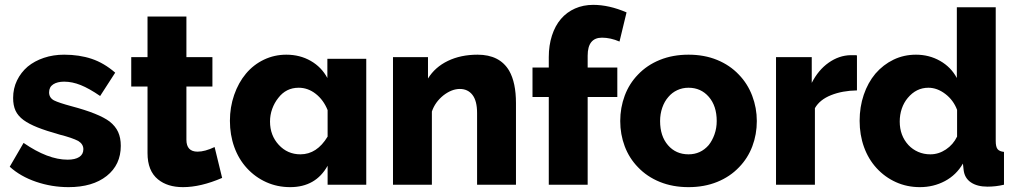

<svg xmlns="http://www.w3.org/2000/svg" viewBox="-20 -760 4186 790"><path d="M477 -160Q477 -193 466 -217Q455 -241 431 -260Q387 -293 274 -323Q222 -337 202 -347Q182 -358 182 -380Q182 -402 199 -413Q216 -424 244 -424Q277 -424 312 -410Q347 -396 392 -365L454 -461Q408 -501 357 -518Q306 -535 244 -535Q199 -535 160.5 -522Q122 -509 94 -486Q66 -462 50 -429Q34 -396 34 -357Q34 -326 44 -304.5Q54 -283 77 -266Q99 -250 134 -236Q169 -222 226 -206Q277 -193 302 -180Q323 -167 323 -146Q323 -125 306 -114Q289 -103 258 -103Q177 -103 77 -172L20 -74Q64 -34 128.5 -12Q193 10 262 10Q361 10 419 -36Q477 -82 477 -160Z M793 -136Q747 -136 747 -185V-404H854V-525H747V-692H587V-525H520V-404H587V-130Q587 -57 630 -22Q669 10 733 10Q806 10 894 -28L863 -155Q823 -136 793 -136Z M1328 -78V0H1487V-518H1327V-439Q1303 -484 1258.5 -509.5Q1214 -535 1158 -535Q1109 -535 1066 -514.5Q1023 -494 992 -457Q961 -420 943.5 -369.5Q926 -319 926 -263Q926 -205 944 -155Q962 -105 996 -68Q1030 -31 1075.5 -10.5Q1121 10 1174 10Q1279 10 1328 -78ZM1216 -125Q1163 -125 1127 -164Q1091 -203 1091 -260Q1091 -287 1100 -312Q1109 -337 1125 -357Q1157 -399 1209 -399Q1247 -399 1279 -374Q1311 -349 1328 -307V-198Q1284 -125 1216 -125Z M2075 -469Q2036 -535 1945 -535Q1876 -535 1823 -509.5Q1770 -484 1741 -437V-525H1597V0H1757V-301Q1770 -340 1805 -368Q1839 -394 1872 -394Q1905 -394 1924 -369.5Q1943 -345 1943 -295V0H2103V-336Q2103 -420 2075 -469Z M2398 -361H2520V-482H2398V-531Q2398 -605 2457 -605Q2492 -605 2529 -589L2558 -709Q2486 -740 2421 -740Q2380 -740 2346 -725Q2312 -710 2288 -682Q2264 -654 2251 -613.5Q2238 -573 2238 -525V-482H2171V-361H2238V0H2398Z M3021 -72Q3057 -109 3075.5 -158Q3094 -207 3094 -262Q3094 -316 3075 -366Q3056 -416 3020 -453Q2983 -492 2930.5 -513.5Q2878 -535 2813 -535Q2748 -535 2695 -513.5Q2642 -492 2605 -453Q2569 -416 2550.5 -366.5Q2532 -317 2532 -262Q2532 -207 2550.5 -158Q2569 -109 2605 -72Q2642 -33 2695 -11.5Q2748 10 2813 10Q2878 10 2931 -11.5Q2984 -33 3021 -72ZM2730 -361Q2745 -379 2766.5 -389Q2788 -399 2813 -399Q2864 -399 2896.5 -361.5Q2929 -324 2929 -262Q2929 -233 2920 -207.5Q2911 -182 2896 -163Q2863 -125 2813 -125Q2761 -125 2728.5 -162.5Q2696 -200 2696 -262Q2696 -291 2705 -317Q2714 -343 2730 -361Z M3496 -533H3480Q3432 -532 3389.5 -502Q3347 -472 3320 -419V-525H3173V0H3333V-315Q3353 -350 3399.5 -368.5Q3446 -387 3506 -388V-532Q3503 -533 3496 -533Z M3942 -87 3945 -60Q3949 -27 3975 -9.5Q4001 8 4043 8Q4078 8 4111 0V-135Q4092 -137 4084.5 -146.5Q4077 -156 4077 -180V-730H3917V-439Q3893 -484 3848 -509.5Q3803 -535 3749 -535Q3699 -535 3656.5 -514.5Q3614 -494 3582 -457Q3551 -420 3534 -370Q3517 -320 3517 -263Q3517 -205 3535 -155Q3553 -105 3587 -68Q3621 -31 3666.5 -10.5Q3712 10 3765 10Q3821 10 3868 -15Q3915 -40 3942 -87ZM3718 -163Q3682 -202 3682 -260Q3682 -288 3690.5 -313Q3699 -338 3715 -357Q3750 -399 3800 -399Q3836 -399 3869.5 -373.5Q3903 -348 3918 -308V-198Q3902 -165 3872 -145Q3842 -125 3808 -125Q3781 -125 3758 -135Q3735 -145 3718 -163Z"/></svg>

Font: RT Raleway ExtraBold
Style: Regular
Weight: 400
Designer: Matt McInerney, Pablo Impallari, Rodrigo Fuenzalida — Edited by Milan Moffatt in April 2016
Foundry: Matt McInerney, Pablo Impallari, Rodrigo Fuenzalida — Edited by Milan Moffatt in April 2016
Version: Version 3.001